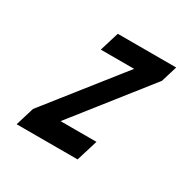

<svg xmlns="http://www.w3.org/2000/svg" viewBox="-114 -592 712 709"><g transform="rotate(30 242.0 -238.0)"><path d="M39.2 0H299.2L327.1 -91H174.1L423.7 -407L444.8 -476H195.8L170.7 -394H312.7L63.4 -79Z"/></g></svg>

Font: Din Kursivschrift
Style: Eng
Weight: 400
Version: Version 1.089